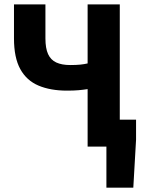

<svg xmlns="http://www.w3.org/2000/svg" viewBox="-20 -672 644 880"><path d="M381.6 0V-263.6Q361.2 -260.4 339.6 -258.5Q318 -256.6 286.7 -256.6Q211.3 -256.6 156.6 -279.7Q101.9 -302.8 73 -355.3Q44.1 -407.7 44.1 -495.8V-651.8H188.2V-495.8Q188.2 -450.7 200.4 -424Q212.6 -397.3 238 -385.6Q263.4 -373.9 301.5 -373.9Q328.9 -373.9 347.7 -375.8Q366.5 -377.8 381.6 -381.3V-651.8H529V0ZM467.7 188V0H436.6V-123.6H603.6V-31.8L591 188Z"/></svg>

Font: Source Code Pro ExtraLight
Style: Regular
Weight: 200
Monospace: yes
Designer: Paul D. Hunt, Teo Tuominen
Foundry: Adobe
Version: Version 1.026;hotconv 1.1.0;makeotfexe 2.6.0